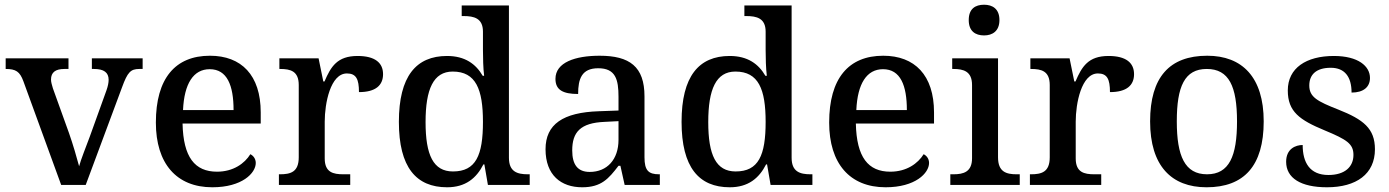

<svg xmlns="http://www.w3.org/2000/svg" viewBox="-20 -783 5883 813"><path d="M79 -439 239 0H343L497 -414C520 -477 533 -491 570 -491H584V-536H369V-491H378C420 -491 440 -476 440 -445C440 -433 437 -418 431 -401L360 -204C344 -161 322 -106 315 -79C306 -113 289 -172 272 -220L204 -409C200 -423 196 -435 196 -446C196 -477 215 -491 253 -491H270V-536H4V-491C47 -491 64 -480 79 -439Z M879 10C1005 10 1063 -50 1063 -93C1063 -112 1051 -125 1040 -130C1016 -91 968 -56 899 -56C805 -56 756 -117 753 -260H1084V-307C1084 -465 1002 -547 869 -547C722 -547 640 -451 640 -264C640 -91 727 10 879 10ZM969 -317H755C760 -429 799 -490 868 -490C942 -490 969 -421 969 -317Z M1161 0H1463V-45H1434C1391 -45 1355 -53 1355 -112V-268C1355 -345 1379 -472 1449 -472C1488 -472 1500 -448 1500 -393C1571 -393 1602 -422 1602 -469C1602 -517 1568 -546 1494 -546C1408 -546 1381 -501 1354 -438H1349L1329 -536H1163V-491H1166C1210 -491 1245 -482 1245 -423V-117C1245 -54 1210 -45 1165 -45H1161Z M1873 10C1951 10 1997 -28 2027 -87H2031L2046 0H2223V-45H2215C2170 -45 2135 -56 2135 -115V-760H1935V-715H1943C1987 -715 2025 -706 2025 -649V-572C2025 -539 2026 -494 2030 -462H2024C1995 -512 1949 -546 1873 -546C1742 -546 1669 -460 1669 -267C1669 -75 1742 10 1873 10ZM1898 -57C1815 -57 1782 -126 1782 -266C1782 -405 1815 -480 1897 -480C1995 -480 2025 -405 2025 -267C2025 -125 1995 -57 1898 -57Z M2445 10C2526 10 2557 -26 2599 -81H2607L2625 0H2774V-45H2771C2726 -45 2709 -61 2709 -117V-375C2709 -501 2646 -547 2519 -547C2416 -547 2332 -519 2332 -449C2332 -402 2364 -385 2428 -385C2428 -449 2443 -494 2513 -494C2587 -494 2599 -446 2599 -373V-315L2516 -312C2364 -307 2290 -257 2290 -151C2290 -41 2356 10 2445 10ZM2477 -55C2426 -55 2403 -86 2403 -146C2403 -223 2437 -263 2541 -267L2599 -270V-191C2599 -108 2551 -55 2477 -55Z M3070 10C3148 10 3194 -28 3224 -87H3228L3243 0H3420V-45H3412C3367 -45 3332 -56 3332 -115V-760H3132V-715H3140C3184 -715 3222 -706 3222 -649V-572C3222 -539 3223 -494 3227 -462H3221C3192 -512 3146 -546 3070 -546C2939 -546 2866 -460 2866 -267C2866 -75 2939 10 3070 10ZM3095 -57C3012 -57 2979 -126 2979 -266C2979 -405 3012 -480 3094 -480C3192 -480 3222 -405 3222 -267C3222 -125 3192 -57 3095 -57Z M3730 10C3856 10 3914 -50 3914 -93C3914 -112 3902 -125 3891 -130C3867 -91 3819 -56 3750 -56C3656 -56 3607 -117 3604 -260H3935V-307C3935 -465 3853 -547 3720 -547C3573 -547 3491 -451 3491 -264C3491 -91 3578 10 3730 10ZM3820 -317H3606C3611 -429 3650 -490 3719 -490C3793 -490 3820 -421 3820 -317Z M4147 -633C4182 -633 4212 -651 4212 -698C4212 -746 4182 -763 4147 -763C4110 -763 4082 -746 4082 -698C4082 -651 4110 -633 4147 -633ZM4004 0H4298V-45H4285C4241 -45 4206 -55 4206 -117V-536H4012V-491H4017C4060 -491 4096 -481 4096 -423V-113C4096 -55 4060 -45 4017 -45H4004Z M4341 0H4643V-45H4614C4571 -45 4535 -53 4535 -112V-268C4535 -345 4559 -472 4629 -472C4668 -472 4680 -448 4680 -393C4751 -393 4782 -422 4782 -469C4782 -517 4748 -546 4674 -546C4588 -546 4561 -501 4534 -438H4529L4509 -536H4343V-491H4346C4390 -491 4425 -482 4425 -423V-117C4425 -54 4390 -45 4345 -45H4341Z M5089 10C5248 10 5331 -81 5331 -269C5331 -456 5240 -547 5092 -547C4932 -547 4850 -456 4850 -269C4850 -81 4940 10 5089 10ZM5091 -45C4997 -45 4963 -122 4963 -269C4963 -417 4996 -491 5090 -491C5184 -491 5218 -417 5218 -269C5218 -122 5185 -45 5091 -45Z M5599 10C5723 10 5802 -46 5802 -151C5802 -239 5753 -277 5647 -319C5558 -354 5524 -372 5524 -421C5524 -466 5552 -496 5615 -496C5674 -496 5703 -458 5703 -391C5754 -391 5781 -415 5781 -453C5781 -503 5731 -546 5628 -546C5511 -546 5433 -495 5433 -400C5433 -310 5483 -275 5589 -231C5683 -192 5711 -174 5711 -127C5711 -77 5675 -42 5605 -42C5526 -42 5496 -95 5496 -169C5466 -169 5426 -153 5426 -98C5426 -29 5488 10 5599 10Z"/></svg>

Font: Noto Serif Telugu Medium
Style: Regular
Weight: 500
Designer: Jelle Bosma - Monotype Design Team
Foundry: Monotype Imaging Inc.
Version: Version 2.005